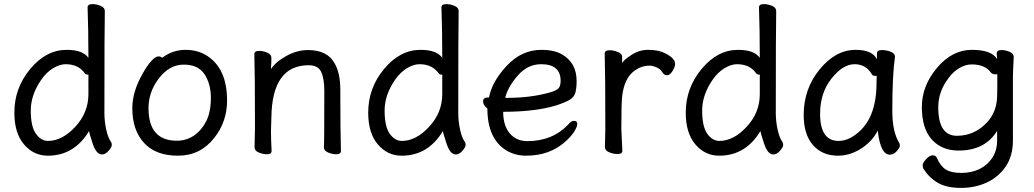

<svg xmlns="http://www.w3.org/2000/svg" viewBox="-20 -735 5043 936"><path d="M214 -48Q283 -48 347 -117Q411 -186 411 -276V-367L412 -369Q412 -371 408 -371Q399 -371 393 -378Q362 -422 300 -422Q271 -422 239 -402.5Q207 -383 183 -349Q130 -274 130 -196Q130 -118 155 -83Q180 -48 214 -48ZM213 24Q144 24 97 -31Q50 -86 50 -186Q50 -306 127.5 -399Q205 -492 305 -492Q384 -492 411 -453Q411 -593 407 -699Q407 -715 431 -715Q450 -715 470.5 -706.5Q491 -698 491 -681Q489 -592 489 -185Q489 -143 498 -102.5Q507 -62 522 -42Q525 -36 525 -28Q525 -18 509.5 0Q494 18 477 18Q449 18 431.5 -36Q414 -90 414 -96Q342 24 213 24Z M842 -49Q889 -49 926 -74.5Q963 -100 985.5 -144.5Q1008 -189 1008 -258Q1008 -326 977 -373Q946 -420 876 -420Q806 -420 755 -353.5Q704 -287 704 -208Q704 -49 842 -49ZM848 24Q739 24 682 -38.5Q625 -101 625 -207Q625 -289 676 -377Q696 -414 717 -437Q738 -460 752 -460Q765 -460 770 -453Q822 -492 884 -492Q946 -492 991 -462Q1087 -399 1087 -245Q1087 -141 1024 -62Q956 24 848 24Z M1619 17Q1600 17 1579.5 8.5Q1559 0 1559 -17Q1561 -34 1561 -293Q1561 -351 1546 -384Q1531 -417 1485 -417Q1306 -417 1303 -162L1301 -97Q1301 -59 1304 1Q1304 17 1281 17Q1262 17 1241.5 8.5Q1221 0 1221 -17L1223 -115Q1223 -364 1220 -471Q1220 -487 1244 -487Q1262 -487 1282.5 -478.5Q1303 -470 1303 -453V-439Q1301 -411 1301 -398Q1323 -433 1375.5 -462Q1428 -491 1481 -491Q1577 -491 1612 -425Q1639 -378 1639 -297Q1639 -105 1642 1Q1642 17 1619 17Z M1939 -48Q2008 -48 2072 -117Q2136 -186 2136 -276V-367L2137 -369Q2137 -371 2133 -371Q2124 -371 2118 -378Q2087 -422 2025 -422Q1996 -422 1964 -402.5Q1932 -383 1908 -349Q1855 -274 1855 -196Q1855 -118 1880 -83Q1905 -48 1939 -48ZM1938 24Q1869 24 1822 -31Q1775 -86 1775 -186Q1775 -306 1852.5 -399Q1930 -492 2030 -492Q2109 -492 2136 -453Q2136 -593 2132 -699Q2132 -715 2156 -715Q2175 -715 2195.5 -706.5Q2216 -698 2216 -681Q2214 -592 2214 -185Q2214 -143 2223 -102.5Q2232 -62 2247 -42Q2250 -36 2250 -28Q2250 -18 2234.5 0Q2219 18 2202 18Q2174 18 2156.5 -36Q2139 -90 2139 -96Q2067 24 1938 24Z M2455 -258Q2566 -258 2660 -284Q2694 -294 2703.5 -305.5Q2713 -317 2713 -341Q2713 -422 2618 -422Q2552 -422 2503.5 -366Q2455 -310 2443 -258ZM2544 24Q2491 24 2448 -2Q2356 -59 2356 -206Q2335 -222 2335 -241Q2335 -260 2360 -260H2364Q2378 -337 2450.5 -414.5Q2523 -492 2619 -492Q2683 -492 2721 -469Q2791 -428 2791 -340Q2791 -305 2785 -283.5Q2779 -262 2758 -249Q2737 -236 2691 -221Q2590 -190 2433 -190Q2433 -123 2465 -85Q2497 -47 2551 -47Q2674 -47 2751 -129Q2765 -146 2778 -146Q2794 -146 2794 -130Q2794 -117 2779 -93Q2764 -69 2733 -42Q2658 24 2544 24Z M2990 16Q2971 16 2950 7.5Q2929 -1 2929 -18L2931 -106Q2931 -367 2928 -474Q2928 -490 2952 -490Q2971 -490 2992 -481.5Q3013 -473 3013 -458Q3013 -436 3012 -428Q3023 -444 3058 -467Q3096 -492 3139 -492Q3181 -492 3208 -481.5Q3235 -471 3253 -456Q3271 -441 3271 -424Q3271 -408 3258 -388Q3245 -368 3232 -368Q3218 -368 3210 -381Q3201 -398 3181 -406.5Q3161 -415 3147 -415Q3107 -415 3073 -390Q3023 -354 3013 -265Q3009 -230 3009 -106L3014 0Q3014 16 2990 16Z M3487 -48Q3556 -48 3620 -117Q3684 -186 3684 -276V-367L3685 -369Q3685 -371 3681 -371Q3672 -371 3666 -378Q3635 -422 3573 -422Q3544 -422 3512 -402.5Q3480 -383 3456 -349Q3403 -274 3403 -196Q3403 -118 3428 -83Q3453 -48 3487 -48ZM3486 24Q3417 24 3370 -31Q3323 -86 3323 -186Q3323 -306 3400.5 -399Q3478 -492 3578 -492Q3657 -492 3684 -453Q3684 -593 3680 -699Q3680 -715 3704 -715Q3723 -715 3743.5 -706.5Q3764 -698 3764 -681Q3762 -592 3762 -185Q3762 -143 3771 -102.5Q3780 -62 3795 -42Q3798 -36 3798 -28Q3798 -18 3782.5 0Q3767 18 3750 18Q3722 18 3704.5 -36Q3687 -90 3687 -96Q3615 24 3486 24Z M4068 -48Q4110 -48 4151 -79Q4253 -153 4253 -330L4254 -365H4245Q4236 -365 4231 -372Q4202 -422 4146 -422Q4089 -422 4033.5 -352Q3978 -282 3978 -180Q3978 -48 4068 -48ZM4065 24Q3989 24 3943.5 -27.5Q3898 -79 3898 -175Q3898 -302 3976 -397Q4054 -492 4151 -492Q4233 -492 4255 -446V-475Q4255 -491 4280 -491Q4300 -491 4321.5 -483Q4343 -475 4343 -458Q4330 -368 4330 -195Q4330 -92 4364 -38Q4367 -32 4367 -25Q4367 -16 4352 1.5Q4337 19 4318 19Q4272 19 4259 -98Q4231 -44 4177 -10Q4123 24 4065 24Z M4645 -73Q4733 -73 4795 -142Q4838 -190 4841 -263Q4842 -290 4842 -372Q4842 -373 4830 -373Q4818 -373 4811 -381Q4782 -421 4717 -421Q4687 -421 4656.5 -403Q4626 -385 4604 -354Q4554 -289 4554 -212Q4554 -73 4645 -73ZM4665 181Q4595 181 4552.5 156.5Q4510 132 4482 88Q4478 82 4478 70Q4478 59 4495 40.5Q4512 22 4527 22Q4542 22 4548 36Q4565 75 4591 91.5Q4617 108 4667 108Q4717 108 4756 88.5Q4795 69 4818 33.5Q4841 -2 4841 -51V-97Q4782 -1 4653 -1Q4571 -1 4522.5 -55Q4474 -109 4474 -213Q4474 -317 4548 -404.5Q4622 -492 4718 -492Q4814 -492 4841 -447L4839 -475Q4839 -491 4863 -491Q4881 -491 4901.5 -482.5Q4922 -474 4922 -457Q4918 -381 4918 -358V-50Q4918 25 4883 76.5Q4848 128 4791 154.5Q4734 181 4665 181Z"/></svg>

Font: LXGW WenKai Lite Medium
Style: Regular
Weight: 500
Designer: LXGW / Fontworks Inc.
Foundry: LXGW / Fontworks Inc.
Version: Version 1.511; March 25, 2025